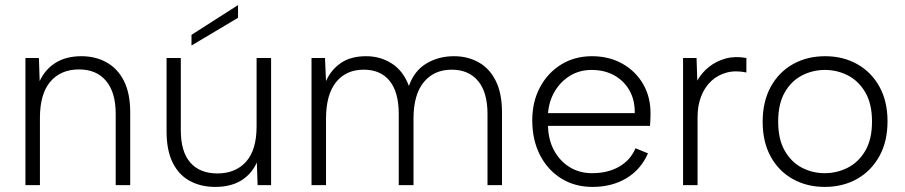

<svg xmlns="http://www.w3.org/2000/svg" viewBox="-20 -728 3558 755"><path d="M80 -500H133L136 -409Q157 -455 198.5 -481Q240 -507 300 -507Q356 -507 399.5 -482.5Q443 -458 467.5 -409.5Q492 -361 492 -286V0H435V-280Q435 -365 397 -410Q359 -455 291 -455Q219 -455 178 -407Q137 -359 137 -264V0H80Z M916 -708V-658L733 -549V-591ZM1046 0H993L990 -89Q969 -43 928 -18Q887 7 826 7Q770 7 726.5 -16.5Q683 -40 659 -88.5Q635 -137 635 -211V-500H691V-216Q691 -131 728.5 -88.5Q766 -46 835 -46Q906 -46 947.5 -92Q989 -138 989 -232V-500H1046Z M1205 -500H1258L1262 -409Q1281 -453 1320 -480Q1359 -507 1420 -507Q1476 -507 1521 -478Q1566 -449 1588 -390Q1609 -450 1657 -478.5Q1705 -507 1765 -507Q1820 -507 1863 -482.5Q1906 -458 1930 -409Q1954 -360 1954 -286V0H1897V-280Q1897 -365 1860 -409.5Q1823 -454 1756 -454Q1687 -454 1646.5 -405Q1606 -356 1606 -261V0H1548V-280Q1548 -365 1512.5 -409.5Q1477 -454 1410 -454Q1341 -454 1301.5 -405Q1262 -356 1262 -261V0H1205Z M2310 7Q2240 7 2186.5 -26.5Q2133 -60 2103 -119Q2073 -178 2073 -255Q2073 -328 2103.5 -385Q2134 -442 2187 -474.5Q2240 -507 2308 -507Q2375 -507 2427.5 -477.5Q2480 -448 2509.5 -396.5Q2539 -345 2538 -279Q2538 -269 2537.5 -257.5Q2537 -246 2536 -233H2135Q2136 -178 2159 -136Q2182 -94 2220.5 -70.5Q2259 -47 2308 -47Q2370 -47 2414.5 -72.5Q2459 -98 2479 -145L2528 -125Q2500 -61 2443 -27Q2386 7 2310 7ZM2476 -283Q2477 -333 2456 -371Q2435 -409 2396.5 -431Q2358 -453 2306 -453Q2260 -453 2223 -431Q2186 -409 2162.5 -370.5Q2139 -332 2135 -283Z M2666 -500H2719L2722 -411Q2739 -442 2768 -465Q2797 -488 2834 -498Q2871 -508 2915 -500V-443Q2872 -452 2837 -442.5Q2802 -433 2776.5 -409Q2751 -385 2737 -349Q2723 -313 2723 -267V0H2666Z M3223 7Q3153 7 3097.5 -24Q3042 -55 3010.5 -112.5Q2979 -170 2979 -249Q2979 -329 3011 -387Q3043 -445 3098.5 -476Q3154 -507 3225 -507Q3295 -507 3350.5 -476Q3406 -445 3438 -387.5Q3470 -330 3470 -251Q3470 -171 3437.5 -113Q3405 -55 3349.5 -24Q3294 7 3223 7ZM3223 -47Q3271 -47 3313.5 -68.5Q3356 -90 3382.5 -135Q3409 -180 3409 -250Q3409 -320 3382.5 -365Q3356 -410 3314 -431.5Q3272 -453 3224 -453Q3176 -453 3134 -431.5Q3092 -410 3066 -365Q3040 -320 3040 -250Q3040 -180 3066 -135Q3092 -90 3133.5 -68.5Q3175 -47 3223 -47Z"/></svg>

Font: Albert Sans Light
Style: Regular
Weight: 300
Designer: Andreas Rasmussen
Foundry: a.Foundry
Version: Version 1.025